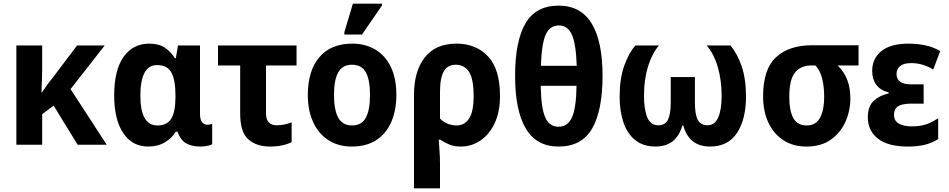

<svg xmlns="http://www.w3.org/2000/svg" viewBox="-20 -796 5219 1056"><path d="M556 -546 368 -306 567 0H407L275 -215L212 -168V0H70V-546H212V-413Q211 -381 210.5 -349.5Q210 -318 208 -288H211Q225 -309 239 -328.5Q253 -348 268 -366L404 -546Z M795 10Q707 10 657.5 -64.5Q608 -139 608 -271Q608 -410 659.5 -483Q711 -556 801 -556Q854 -556 887 -533.5Q920 -511 942 -476H947L959 -546H1080V-170Q1080 -138 1091.5 -124Q1103 -110 1119 -110Q1135 -110 1147 -115V-3Q1141 2 1120 6Q1099 10 1084 10Q1033 10 1002.5 -8.5Q972 -27 956 -72H947Q925 -36 886.5 -13Q848 10 795 10ZM846 -106Q899 -106 922 -143.5Q945 -181 945 -263V-272Q945 -355 923 -396.5Q901 -438 844 -438Q797 -438 774.5 -395Q752 -352 752 -270Q752 -106 846 -106Z M1465 10Q1391 10 1346 -29.5Q1301 -69 1301 -170V-436H1179V-546H1611V-436H1443V-172Q1443 -139 1458.5 -123Q1474 -107 1501 -107Q1522 -107 1542.5 -111Q1563 -115 1584 -123V-14Q1562 -3 1531.5 3.5Q1501 10 1465 10Z M2160 -274Q2160 -189 2132 -125Q2104 -61 2049.5 -25.5Q1995 10 1915 10Q1841 10 1786.5 -25Q1732 -60 1702.5 -124Q1673 -188 1673 -274Q1673 -406 1736 -481Q1799 -556 1918 -556Q1989 -556 2044 -523.5Q2099 -491 2129.5 -428Q2160 -365 2160 -274ZM1817 -274Q1817 -191 1840.5 -148.5Q1864 -106 1917 -106Q1969 -106 1992 -148.5Q2015 -191 2015 -274Q2015 -357 1992 -398.5Q1969 -440 1916 -440Q1864 -440 1840.5 -398.5Q1817 -357 1817 -274ZM1874 -606V-619L1921 -776H2081V-766L1971 -606Z M2257 240V-274Q2257 -405 2316.5 -480.5Q2376 -556 2491 -556Q2598 -556 2664 -486Q2730 -416 2730 -268Q2730 -181 2701 -119Q2672 -57 2623 -23.5Q2574 10 2514 10Q2478 10 2451.5 -1Q2425 -12 2401 -28H2393Q2395 0 2397.5 36.5Q2400 73 2400 103V240ZM2492 -106Q2535 -106 2560 -144Q2585 -182 2585 -268Q2585 -362 2559.5 -401Q2534 -440 2487 -440Q2442 -440 2421 -404Q2400 -368 2400 -289V-144Q2418 -125 2442 -115.5Q2466 -106 2492 -106Z M3052 10Q2931 10 2872 -89Q2813 -188 2813 -379Q2813 -568 2869.5 -666.5Q2926 -765 3053 -765Q3174 -765 3234 -667Q3294 -569 3294 -379Q3294 -189 3237 -89.5Q3180 10 3052 10ZM2955 -434H3152Q3148 -556 3125 -606Q3102 -656 3054 -656Q3004 -656 2981.5 -606Q2959 -556 2955 -434ZM3052 -99Q3102 -99 3125.5 -149.5Q3149 -200 3151 -324H2954Q2956 -201 2979 -150Q3002 -99 3052 -99Z M3585 10Q3519 10 3475 -24.5Q3431 -59 3409.5 -121Q3388 -183 3388 -265Q3388 -364 3413.5 -435Q3439 -506 3475 -546H3604Q3566 -501 3544 -430Q3522 -359 3522 -270Q3522 -194 3540 -150.5Q3558 -107 3601 -107Q3639 -107 3654 -138Q3669 -169 3669 -233V-372H3802V-233Q3802 -168 3817 -138Q3832 -108 3871 -107Q3912 -107 3930.5 -150.5Q3949 -194 3949 -268Q3949 -353 3928.5 -425Q3908 -497 3867 -546H3997Q4035 -502 4059 -432Q4083 -362 4083 -265Q4083 -141 4034 -65.5Q3985 10 3885 10Q3770 10 3738 -106H3733Q3700 10 3585 10Z M4416 10Q4341 10 4287.5 -25.5Q4234 -61 4205.5 -123Q4177 -185 4177 -266Q4177 -416 4248.5 -481.5Q4320 -547 4444 -547H4702V-436H4587Q4624 -400 4640.5 -355Q4657 -310 4657 -255Q4657 -188 4630.5 -127.5Q4604 -67 4550.5 -28.5Q4497 10 4416 10ZM4417 -106Q4468 -106 4490.5 -149Q4513 -192 4513 -262Q4513 -319 4502 -363.5Q4491 -408 4465 -436H4443Q4384 -436 4352.5 -397Q4321 -358 4321 -263Q4321 -188 4343 -147Q4365 -106 4417 -106Z M4974 10Q4863 10 4808 -34Q4753 -78 4753 -151Q4753 -212 4786 -242Q4819 -272 4868 -282V-287Q4821 -300 4799 -330.5Q4777 -361 4777 -406Q4777 -474 4827.5 -515Q4878 -556 4978 -556Q5022 -556 5067.5 -547Q5113 -538 5151 -515L5113 -414Q5080 -433 5050.5 -441Q5021 -449 4992 -449Q4950 -449 4930.5 -432.5Q4911 -416 4911 -389Q4911 -332 4992 -332H5060V-226H4992Q4941 -226 4919 -211Q4897 -196 4897 -165Q4897 -132 4923 -116.5Q4949 -101 4995 -101Q5038 -101 5070.5 -111Q5103 -121 5140 -146V-31Q5105 -9 5065.5 0.5Q5026 10 4974 10Z"/></svg>

Font: Noto Sans SemiCondensed
Style: Bold
Weight: 700
Width: 4
Designer: Monotype Design Team
Foundry: Monotype Imaging Inc.
Version: Version 2.013; ttfautohint (v1.8.4.7-5d5b)